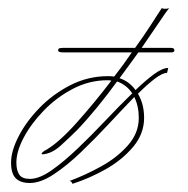

<svg xmlns="http://www.w3.org/2000/svg" viewBox="-20 -440 460 469"><path d="M375 -420Q383 -417 393 -420Q387 -413 369 -386Q351 -359 326 -323H398Q406 -323 406 -317Q406 -312 398 -312H318Q307 -297 295.5 -281Q284 -265 272 -249Q296 -241 311 -220Q336 -244 356.5 -259Q377 -274 391 -274L388 -262Q377 -262 358.5 -248Q340 -234 317 -211Q332 -186 332 -152Q332 -113 305 -81Q278 -49 238 -26.5Q198 -4 157 9Q156 7 155 5Q154 3 150 2Q188 -12 227 -33.5Q266 -55 292.5 -85Q319 -115 319 -152Q319 -181 308 -203Q279 -173 245.5 -137Q212 -101 177.5 -68Q143 -35 111 -14Q79 7 53 7Q30 7 18.5 -4.5Q7 -16 7 -43Q7 -71 25.5 -107Q44 -143 76.5 -176.5Q109 -210 152 -232Q195 -254 244 -254Q252 -254 259 -253Q281 -281 302 -312H132Q130 -312 126 -313Q122 -314 122 -317Q122 -322 127 -322.5Q132 -323 133 -323H310Q331 -352 347.5 -377.5Q364 -403 375 -420ZM20 -43Q20 -24 27 -13.5Q34 -3 53 -3Q76 -3 106 -24Q136 -45 170 -77.5Q204 -110 238 -146Q272 -182 303 -212Q289 -233 266 -241Q242 -208 217 -177.5Q192 -147 168 -122Q152 -106 129 -85Q106 -64 83 -63Q80 -64 84 -68Q88 -72 93 -74Q124 -92 167 -140Q210 -188 252 -243Q248 -244 243 -244Q198 -244 158 -223Q118 -202 87 -170Q56 -138 38 -104Q20 -70 20 -43Z"/></svg>

Font: Kapakana Light
Style: Regular
Weight: 300
Designer: Kyosuke Nagai
Version: Version 1.000